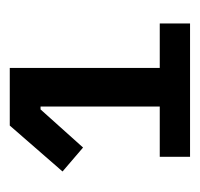

<svg xmlns="http://www.w3.org/2000/svg" viewBox="-28 -710 409 393"><g transform="rotate(-90 176.5 -513.5)"><path d="M325 -329H52V-391H155V-635H149L71 -548L22 -590L116 -698H234V-391H325Z"/></g></svg>

Font: IBM Plex Sans Medium
Style: Regular
Weight: 500
Designer: Mike Abbink, Paul van der Laan, Pieter van Rosmalen
Foundry: Bold Monday
Version: Version 3.201